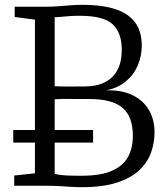

<svg xmlns="http://www.w3.org/2000/svg" viewBox="-20 -771 690 797"><path d="M125 -51.5V-689.5L41 -700.5V-743H166Q196 -743 222 -745Q248 -747 272.2 -749Q296.5 -751 321.5 -751Q388.5 -751 436 -739.5Q483.5 -728 512.5 -706.2Q541.5 -684.5 555 -653.5Q568.5 -622.5 568.5 -583Q568.5 -538 551.8 -499Q535 -460 502 -432.8Q469 -405.5 420.5 -396Q484 -398 529 -376.5Q574 -355 597.8 -315Q621.5 -275 621.5 -222Q621.5 -178 606.8 -137.2Q592 -96.5 557.8 -64.2Q523.5 -32 465.2 -13Q407 6 320.5 6Q296.5 6 274.5 4.5Q252.5 3 226.2 1.5Q200 0 162 0H39V-42.5ZM207 -413Q218.5 -412.5 235.5 -412Q252.5 -411.5 270.5 -411.8Q288.5 -412 304.5 -412Q320.5 -412 330 -412Q380.5 -412 415.2 -429.5Q450 -447 467.8 -481Q485.5 -515 485.5 -564Q485.5 -634.5 448 -670Q410.5 -705.5 311 -705.5Q286.5 -705.5 266.8 -704Q247 -702.5 232 -701Q217 -699.5 207 -699.5ZM207 -49.5Q220 -45.5 240 -43.8Q260 -42 281.2 -41.8Q302.5 -41.5 320 -41.5Q397.5 -41.5 444 -61.8Q490.5 -82 511 -119Q531.5 -156 531.5 -207Q531.5 -286.5 489 -323.2Q446.5 -360 350 -360Q336.5 -360 317 -360Q297.5 -360 276.2 -360.2Q255 -360.5 236.8 -360.2Q218.5 -360 207 -359ZM366.5 -231.5V-179H35V-231.5Z"/></svg>

Font: Merriweather 20pt Light
Style: Regular
Weight: 300
Version: Version 2.100